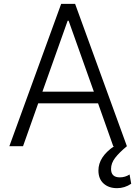

<svg xmlns="http://www.w3.org/2000/svg" viewBox="-20 -747 696 981"><path d="M97.7 0H27.8L292.5 -727.1H363.8L628.4 0Q588.9 32.7 568.1 59.8Q547.4 86.9 547.4 116.2Q547.4 159.2 592.3 159.2Q619.1 159.2 642.1 144.5L650.4 191.9Q616.7 214.4 578.1 214.4Q535.6 214.4 509.3 190.7Q482.9 167 482.9 124Q482.9 54.7 563 0H558.6L481 -219.2H175.3ZM196.8 -278.8H459.5L330.6 -641.1H325.7Z"/></svg>

Font: Interop Light
Style: Regular
Weight: 300
Designer: Rasmus Andersson, Google, Jang Haemin
Foundry: jhaemin
Version: Version 1.007